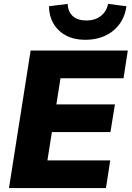

<svg xmlns="http://www.w3.org/2000/svg" viewBox="-20 -964 675 984"><path d="M26 0 137 -705H635L613 -563H290L269 -429H569L546 -287H246L223 -142H545L523 0ZM416 -760Q360 -760 318.5 -782Q277 -804 254 -843.5Q231 -883 231 -932L327 -944Q328 -905 352.5 -882Q377 -859 423 -859Q467 -859 496.5 -882Q526 -905 534 -944L628 -932Q617 -853 560 -806.5Q503 -760 416 -760Z"/></svg>

Font: Nunito Sans 12pt ExtraLight 12pt Black
Style: Italic
Weight: 900
Italic angle: -9°
Version: Version 3.101;gftools[0.9.27]